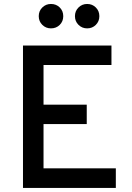

<svg xmlns="http://www.w3.org/2000/svg" viewBox="-20 -924 648 944"><path d="M93 0V-700H528V-604.5H194V-409.5H406.5V-314H194V-96.5H549.5V0ZM408.5 -784.5Q383.5 -784.5 366 -801.8Q348.5 -819 348.5 -844.5Q348.5 -870 366 -887.2Q383.5 -904.5 408.5 -904.5Q434 -904.5 451.2 -887.2Q468.5 -870 468.5 -844.5Q468.5 -819 451.2 -801.8Q434 -784.5 408.5 -784.5ZM230.5 -784.5Q205.5 -784.5 188 -801.8Q170.5 -819 170.5 -844.5Q170.5 -870 188 -887.2Q205.5 -904.5 230.5 -904.5Q256.5 -904.5 273.8 -887.2Q291 -870 291 -844.5Q291 -819 273.8 -801.8Q256.5 -784.5 230.5 -784.5Z"/></svg>

Font: Overpass Medium
Style: Regular
Weight: 500
Designer: Delve Withrington, Dave Bailey, Thomas Jockin
Foundry: Delve Fonts LLC
Version: Version 4.000